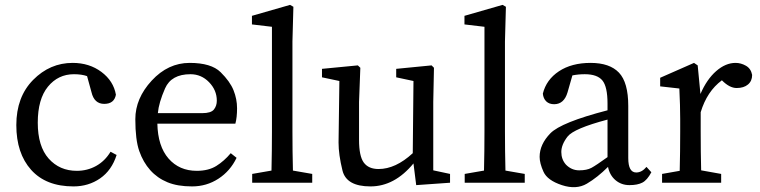

<svg xmlns="http://www.w3.org/2000/svg" viewBox="-20 -749 3114 787"><path d="M281.2 15.1Q168.5 15.1 107.7 -52.7Q46.9 -120.6 46.9 -236.3Q46.9 -351.6 115.7 -421.4Q184.6 -491.2 277.8 -491.2Q346.2 -491.2 395.8 -454.1Q445.3 -417 455.1 -360.8Q448.2 -323.2 407.2 -323.2Q366.2 -323.2 355 -371.1L336.9 -437Q314.5 -444.8 283.2 -444.8Q218.3 -444.8 176.5 -393.8Q134.8 -342.8 134.8 -246.1Q134.8 -149.4 179.4 -99.1Q224.1 -48.8 294.9 -48.8Q337.9 -48.8 374 -68.8Q410.2 -88.9 433.1 -127L458 -113.8Q438 -50.8 390.4 -17.8Q342.8 15.1 281.2 15.1Z M944.8 -242.2H625Q627 -149.4 670.9 -99.1Q714.8 -48.8 786.6 -48.8Q834.5 -48.8 866.7 -68.8Q898.9 -88.9 925.8 -121.1L949.7 -102.1Q923.8 -47.9 875.2 -16.4Q826.7 15.1 767.1 15.1Q707.5 15.1 666.3 -2Q625 -19 595.9 -51.5Q566.9 -84 550.8 -129.9Q534.7 -175.8 534.7 -260.7Q534.7 -345.7 601.8 -418.5Q668.9 -491.2 757.3 -491.2Q845.7 -491.2 884.3 -453.1Q922.9 -415 937.3 -378.9Q951.7 -342.8 951.7 -305.2Q951.7 -267.6 944.8 -242.2ZM808.6 -285.2Q844.7 -285.2 856.7 -300Q868.7 -314.9 868.7 -336.4Q868.7 -379.4 836.9 -412.1Q805.2 -444.8 760.7 -444.8Q682.1 -444.8 656.5 -386.5Q630.9 -328.1 627 -285.2Z M1259.8 0H1013.7V-36.1L1092.8 -49.8Q1094.7 -131.8 1094.7 -210V-639.2L1012.7 -648.9V-684.1L1168.9 -729L1182.6 -721.2L1178.7 -579.1V-210Q1178.7 -129.9 1180.7 -49.8L1259.8 -36.1Z M1451.7 -175.8Q1451.7 -108.9 1471.2 -82.5Q1490.7 -56.2 1531.7 -56.2Q1601.6 -56.2 1671.9 -121.1L1674.8 -417L1604 -432.1V-466.8L1749 -481L1758.8 -471.2L1755.9 -331.1V-50.8L1824.7 -36.1V0L1686 9.8L1674.8 -79.1Q1597.2 15.1 1498.5 15.1Q1399.9 15.1 1383.8 -50Q1367.7 -115.2 1367.7 -165L1371.1 -417L1299.8 -432.1V-466.8L1446.8 -481L1457 -471.2L1451.7 -331.1Z M2130.9 0H1884.8V-36.1L1963.9 -49.8Q1965.8 -131.8 1965.8 -210V-639.2L1883.8 -648.9V-684.1L2040 -729L2053.7 -721.2L2049.8 -579.1V-210Q2049.8 -129.9 2051.8 -49.8L2130.9 -36.1Z M2587.9 -42Q2610.8 -42 2629.9 -64.9L2649.9 -43Q2632.8 -10.7 2613 -0.5Q2593.3 9.8 2560.1 9.8Q2526.9 9.8 2502.9 -10.5Q2479 -30.8 2472.2 -64.9Q2428.7 -21.5 2385.5 3.9Q2342.3 29.3 2283 9.8Q2223.6 -9.8 2207.8 -44.9Q2191.9 -80.1 2191.9 -106Q2191.9 -157.2 2235.8 -202.4Q2279.8 -247.6 2470.2 -296.9V-324.2Q2470.2 -393.6 2449.2 -419.2Q2428.2 -444.8 2377 -444.8Q2350.6 -444.8 2326.2 -439.9L2306.2 -370.1Q2292 -322.3 2252 -321.8Q2231 -321.8 2219 -333.5Q2207 -345.2 2205.1 -365.2Q2219.2 -422.4 2271 -456.8Q2322.8 -491.2 2400.9 -491.2Q2479 -491.2 2517.1 -451.2Q2555.2 -411.1 2555.2 -314.9V-101.1Q2555.2 -42 2587.9 -42ZM2299.8 -74.2Q2322.8 -50.8 2354 -50.8Q2385.3 -50.8 2404.3 -61Q2423.3 -71.3 2470.2 -105V-258.8Q2332 -222.2 2306.4 -189.2Q2280.8 -156.2 2280.8 -126Q2280.8 -95.7 2299.8 -74.2Z M2852.1 -210Q2852.1 -127 2854 -50.8L2936 -36.1V0H2693.8V-36.1L2766.1 -48.8Q2768.1 -125 2768.1 -210V-261.2Q2768.1 -315.4 2764.6 -386.2L2686 -395V-430.2L2824.7 -491.2L2839.8 -481L2851.1 -363.8Q2877 -423.8 2915.5 -457.5Q2954.1 -491.2 2995.1 -491.2Q3017.1 -491.2 3037.6 -479.5Q3058.1 -467.8 3063 -441.9Q3063 -417 3045.9 -402.6Q3028.8 -388.2 2999.5 -388.2Q2970.2 -388.2 2939 -419.9Q2877.9 -374.5 2852.1 -289.1Z"/></svg>

Font: SourceSerifPro-Regular
Style: Regular
Weight: 400
Designer: Frank Grießhammer
Foundry: Adobe Systems Incorporated
Version: Version 1.014;PS Version 1.0;hotconv 1.0.73;makeotf.lib2.5.5